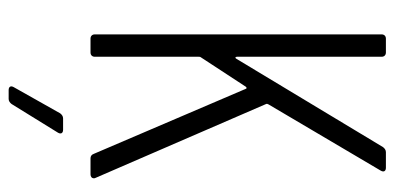

<svg xmlns="http://www.w3.org/2000/svg" viewBox="-260 -480 934 455"><g transform="rotate(90 207.5 -253.0)"><path d="M72 0H105C111 0 115 -4 115 -10V-256C115 -258 115 -260 116 -261L186 -368C188 -370 190 -371 191 -368L345 -8C347 -2 351 0 356 0H394C399 0 403 -3 403 -8C403 -9 403 -10 402 -12L227 -416C226 -418 227 -420 228 -422L385 -688C389 -695 386 -700 378 -700H341C336 -700 332 -697 329 -693L120 -346C118 -342 115 -343 115 -347V-690C115 -696 111 -700 105 -700H72C66 -700 62 -696 62 -690V-10C62 -4 66 0 72 0ZM194 194H215C220 194 224 191 227 187L295 77C299 70 296 65 288 65H261C256 65 252 68 249 72L187 182C183 189 186 194 194 194Z"/></g></svg>

Font: Barlow Condensed Light
Style: Regular
Weight: 300
Width: 3
Designer: Jeremy Tribby
Foundry: Tribby Type
Version: Version 1.422;hotconv 1.0.109;makeotfexe 2.5.65596